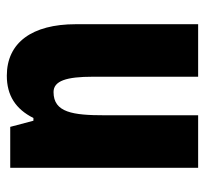

<svg xmlns="http://www.w3.org/2000/svg" viewBox="-39 -552 601 563"><g transform="rotate(90 261.5 -270.5)"><path d="M472 -551H318V-277C318 -184 310 -127 250 -127C217 -127 205 -165 205 -242V-551H51V-192C51 -64 105 10 202 10C260 10 300 -16 326 -68H334L352 0H472Z"/></g></svg>

Font: Noto Sans Bengali ExtraCondensed ExtraBold
Style: Regular
Weight: 800
Width: 2
Designer: Joana Ranito - Universal Thirst; Jelle Bosma - Monotype Design Team
Foundry: Universal Thirst ehf.
Version: Version 3.000